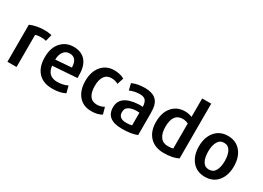

<svg xmlns="http://www.w3.org/2000/svg" viewBox="-18 -1531 3147 2301"><g transform="rotate(30 1555.0 -381.0)"><path d="M362 -535Q352 -491 339 -442Q303 -451 265 -450Q220 -450 191 -438V6H65V-507Q147 -542 249 -545Q305 -547 362 -535Z M890 -245 552 -221Q567 -83 701 -83Q778 -83 842 -114L866 -20Q796 17 689 17Q561 17 493 -58Q425 -133 425 -265Q425 -398 493 -472.5Q561 -547 666 -547Q764 -547 822 -490Q880 -433 888 -322Q890 -284 890 -245ZM769 -320Q766 -454 664 -454Q612 -454 580.5 -414Q549 -374 548 -303Z M1373 -18Q1317 17 1230 17Q1116 17 1052 -59Q988 -135 988 -265Q988 -393 1054 -470Q1120 -547 1228 -547Q1309 -547 1368 -513L1339 -424Q1295 -448 1246 -448Q1181 -448 1148.5 -400.5Q1116 -353 1116 -266Q1116 -180 1149 -132Q1182 -84 1250 -84Q1302 -84 1347 -111Z M1861 -16Q1779 16 1653 16Q1433 16 1433 -155Q1433 -322 1676 -338Q1697 -340 1740 -337Q1738 -395 1715.5 -423.5Q1693 -452 1636 -452Q1565 -452 1497 -423L1475 -513Q1550 -547 1652 -547Q1844 -547 1858 -377Q1861 -345 1861 -314ZM1740 -81V-256Q1708 -260 1673 -257Q1617 -250 1586 -228Q1555 -206 1555 -158Q1555 -72 1662 -72Q1710 -72 1740 -81Z M2431 -22Q2355 17 2231 17Q2108 17 2037.5 -57Q1967 -131 1967 -261Q1967 -391 2032.5 -467.5Q2098 -544 2208 -544Q2260 -544 2306 -525V-780H2431ZM2306 -89V-434Q2268 -452 2229 -452Q2094 -452 2094 -266Q2094 -178 2129.5 -128.5Q2165 -79 2233 -79Q2285 -79 2306 -89Z M2801 18Q2689 18 2624 -60Q2559 -138 2559 -265Q2559 -391 2624.5 -469Q2690 -547 2801 -547Q2913 -547 2978 -469.5Q3043 -392 3043 -265Q3043 -138 2978.5 -60Q2914 18 2801 18ZM2686 -266Q2686 -182 2714 -132Q2742 -82 2801 -82Q2860 -82 2888 -132.5Q2916 -183 2916 -266Q2916 -349 2887.5 -400.5Q2859 -452 2801 -452Q2743 -452 2714.5 -400Q2686 -348 2686 -266Z"/></g></svg>

Font: Repo
Style: DemiBold
Weight: 600
Designer: Stefan Peev
Foundry: Context Ltd
Version: Version 001.000